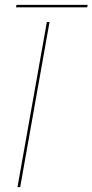

<svg xmlns="http://www.w3.org/2000/svg" viewBox="-20 -765 378 785"><path d="M51.5 0 171.5 -675H182.5L62.5 0ZM45.5 -735 47.5 -745H338.5L336.5 -735Z"/></svg>

Font: Anybody ExtraExpanded Thin
Style: Italic
Weight: 100
Width: 8
Italic angle: -10°
Designer: Tyler Finck
Foundry: Etcetera Type Company
Version: Version 1.010; ttfautohint (v1.8.3) -l 8 -r 50 -G 200 -x 14 